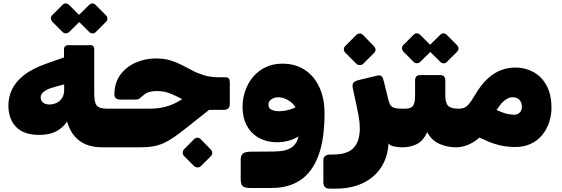

<svg xmlns="http://www.w3.org/2000/svg" viewBox="-20 -867 3348 1143"><path d="M590 10Q505 10 453 -29Q401 -68 379 -144Q355 -106 314.5 -85Q274 -64 214 -64Q121 -64 75.5 -111.5Q30 -159 30 -240Q30 -288 51 -333.5Q72 -379 122 -419Q172 -459 258 -489L361 -525V-572Q361 -585 367.5 -591.5Q374 -598 387 -598H521Q531 -598 536 -591.5Q541 -585 541 -575V-310Q541 -256 556.5 -238Q572 -220 618 -220H631Q638 -220 642 -216Q646 -212 646 -205V-20Q646 10 616 10ZM274 -245Q297 -245 317 -254.5Q337 -264 349.5 -283.5Q362 -303 362 -333V-365L291 -345Q259 -336 240.5 -321Q222 -306 222 -287Q222 -268 236 -256.5Q250 -245 274 -245ZM391 -676Q384 -669 372.5 -668.5Q361 -668 352 -677L291 -738Q284 -746 283 -757Q282 -768 291 -777L352 -838Q361 -847 372 -846.5Q383 -846 391 -838L452 -777Q461 -768 461.5 -756.5Q462 -745 453 -737ZM550 -676Q541 -667 530 -668Q519 -669 511 -677L449 -738Q441 -746 441 -757.5Q441 -769 449 -777L511 -838Q519 -846 529.5 -846.5Q540 -847 549 -838L610 -777Q619 -768 619.5 -757Q620 -746 611 -737Z M616 10Q601 10 601 -5V-190Q601 -220 631 -220H866Q924 -220 965.5 -231.5Q1007 -243 1042.5 -263.5Q1078 -284 1116 -311L1183 -359L1298 -271L1095 -110Q1051 -75 1018 -52Q985 -29 955.5 -15.5Q926 -2 892.5 4Q859 10 813 10ZM1222 -213V-241Q1175 -241 1140.5 -249Q1106 -257 1079 -270Q1052 -283 1027.5 -295.5Q1003 -308 975.5 -316.5Q948 -325 911 -325Q892 -325 871 -320Q850 -315 835 -301Q817 -285 809 -279.5Q801 -274 780 -274H699Q661 -274 661 -304Q661 -374 696.5 -422Q732 -470 788.5 -494.5Q845 -519 908 -519Q958 -519 995 -507.5Q1032 -496 1063.5 -479.5Q1095 -463 1126.5 -446.5Q1158 -430 1196 -418.5Q1234 -407 1286 -407H1320Q1337 -407 1342.5 -399.5Q1348 -392 1348 -376V-245Q1348 -231 1339 -222Q1330 -213 1315 -213ZM1175 123Q1167 130 1155.5 129.5Q1144 129 1136 122L1075 61Q1068 53 1068 42Q1068 31 1075 22L1136 -39Q1144 -47 1155 -47Q1166 -47 1174 -39L1234 22Q1243 31 1243.5 42Q1244 53 1236 62Z M1468 252Q1441 252 1427 243Q1413 234 1413 200V83Q1413 57 1427 46.5Q1441 36 1475 36L1612 35Q1685 34 1718.5 9Q1752 -16 1759 -67.5Q1766 -119 1758 -196L1912 -192Q1912 -37 1875 61Q1838 159 1768 205.5Q1698 252 1598 252ZM1753 -191Q1741 -240 1705.5 -264Q1670 -288 1638 -288Q1620 -288 1606.5 -282Q1593 -276 1585.5 -266Q1578 -256 1578 -243Q1578 -222 1597 -213.5Q1616 -205 1641 -205Q1682 -205 1723.5 -221Q1765 -237 1785 -259L1797 -99Q1777 -59 1723 -37.5Q1669 -16 1607 -21Q1552 -26 1510.5 -52.5Q1469 -79 1446.5 -124.5Q1424 -170 1424 -231Q1424 -279 1439.5 -325Q1455 -371 1485 -407.5Q1515 -444 1559.5 -466Q1604 -488 1661 -488Q1737 -488 1793 -452Q1849 -416 1880.5 -349.5Q1912 -283 1912 -192Z M1942 256Q1922 256 1913.5 245.5Q1905 235 1905 219V86Q1905 69 1916.5 61Q1928 53 1947 53H1960Q2049 53 2085.5 13Q2122 -27 2122 -103Q2122 -139 2115 -175.5Q2108 -212 2102 -241L2080 -343Q2076 -365 2084.5 -375Q2093 -385 2118 -391L2222 -416Q2241 -421 2249 -415Q2257 -409 2260.5 -398Q2264 -387 2267 -375L2293 -269Q2298 -249 2306.5 -238.5Q2315 -228 2330.5 -224Q2346 -220 2373 -220H2391Q2406 -220 2406 -205V-20Q2406 10 2376 10Q2347 10 2322.5 4Q2298 -2 2293 -14Q2290 46 2267.5 95.5Q2245 145 2204.5 181Q2164 217 2107.5 236.5Q2051 256 1979 256ZM2142 -487Q2134 -479 2121.5 -479.5Q2109 -480 2101 -488L2036 -553Q2027 -562 2027 -573.5Q2027 -585 2036 -594L2101 -659Q2109 -667 2121 -667.5Q2133 -668 2141 -659L2204 -594Q2226 -571 2207 -552Z M2376 10Q2361 10 2361 -5V-190Q2361 -220 2391 -220H2393Q2428 -220 2439.5 -238Q2451 -256 2451 -297V-387Q2451 -420 2481 -420H2601Q2631 -420 2631 -387V-297Q2631 -254 2648 -237Q2665 -220 2708 -220H2711Q2726 -220 2726 -205V-20Q2726 10 2696 10Q2642 10 2596 -10.5Q2550 -31 2523 -80Q2499 -27 2460 -8.5Q2421 10 2376 10ZM2481 -498Q2474 -491 2462.5 -490.5Q2451 -490 2442 -499L2381 -560Q2374 -568 2373 -579Q2372 -590 2381 -599L2442 -660Q2451 -669 2462 -668.5Q2473 -668 2481 -660L2542 -599Q2551 -590 2551.5 -578.5Q2552 -567 2543 -559ZM2640 -498Q2631 -489 2620 -490Q2609 -491 2601 -499L2539 -560Q2531 -568 2531 -579.5Q2531 -591 2539 -599L2601 -660Q2609 -668 2619.5 -668.5Q2630 -669 2639 -660L2700 -599Q2709 -590 2709.5 -579Q2710 -568 2701 -559Z M3035 8Q3005 7 2981 3Q2957 -1 2934.5 -7.5Q2912 -14 2888 -24Q2864 -34 2834 -48Q2815 -30 2791.5 -17Q2768 -4 2743.5 3Q2719 10 2696 10Q2681 10 2681 -5V-190Q2681 -220 2711 -220Q2729 -220 2742.5 -225Q2756 -230 2770.5 -246.5Q2785 -263 2805 -297Q2842 -361 2881.5 -397.5Q2921 -434 2963 -449.5Q3005 -465 3048 -465Q3106 -465 3155 -438.5Q3204 -412 3233.5 -358.5Q3263 -305 3263 -224Q3263 -182 3249.5 -140Q3236 -98 3208 -63.5Q3180 -29 3137 -9.5Q3094 10 3035 8ZM3037 -184Q3060 -183 3073.5 -196.5Q3087 -210 3087 -232Q3087 -248 3080.5 -260.5Q3074 -273 3061.5 -280.5Q3049 -288 3032 -288Q3015 -288 2998.5 -279Q2982 -270 2967 -253.5Q2952 -237 2936 -212Q2959 -202 2975.5 -196Q2992 -190 3006.5 -187.5Q3021 -185 3037 -184Z"/></svg>

Font: Rubik Black
Style: Italic
Weight: 900
Italic angle: -12°
Designer: Hubert and Fischer
Foundry: Hubert and Fischer
Version: Version 2.300;gftools[0.9.30]